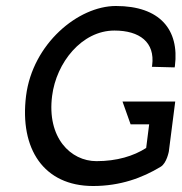

<svg xmlns="http://www.w3.org/2000/svg" viewBox="-20 -610 606 641"><path d="M389 -271 416 -195H478L468 -116C426 -89 370 -72 302 -72C216 -72 136 -150 154 -290C168 -401 253 -508 362 -508C446 -508 498 -469 488 -392L487 -387L563 -385L564 -390C579 -511 514 -590 367 -590C241 -590 89 -464 67 -290C45 -113 126 11 291 11C381 11 455 -16 516 -53C537 -65 544 -106 544 -106V-107L565 -271Z"/></svg>

Font: Charger
Style: BdIt
Weight: 400
Designer: Jasper
Foundry: Cannot Into Space Fonts
Version: Version 0.98